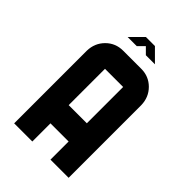

<svg xmlns="http://www.w3.org/2000/svg" viewBox="-246 -955 1059 1059"><g transform="rotate(45 283.0 -425.5)"><path d="M354 -283.7V-566.9H212.4V-283.7ZM354 -708.5Q412.6 -708.5 453.4 -668Q494.1 -627.4 495.6 -566.9V0H354V-141.6H212.4V0H70.8V-566.9Q72.3 -627.4 113 -668Q153.8 -708.5 212.4 -708.5ZM389.6 -779.3H318.8L283.2 -814.9L247.6 -779.3H176.8L247.6 -850.1V-850.6H318.8V-850.1Z"/></g></svg>

Font: Blazma
Style: Regular
Weight: 400
Designer: GGBotNet
Version: 1.00